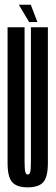

<svg xmlns="http://www.w3.org/2000/svg" viewBox="-20 -791 239 816"><path d="M97.9 5.2Q51.4 5.2 31.8 -16.8Q12.2 -38.8 12.2 -98.2V-675H84.4V-108.5Q84.4 -71.2 87.4 -60.2Q90.4 -49.2 97.9 -49.2Q105.4 -49.2 108.4 -60.2Q111.4 -71.2 111.4 -108.5V-675H183.5V-98.2Q183.5 -38.8 163.9 -16.8Q144.4 5.2 97.9 5.2ZM103.8 -697.2 59.9 -771H110.8L139 -697.2Z"/></svg>

Font: Anybody UltraCondensed Thin
Style: Regular
Weight: 100
Width: 1
Designer: Tyler Finck
Foundry: Etcetera Type Company
Version: Version 1.110